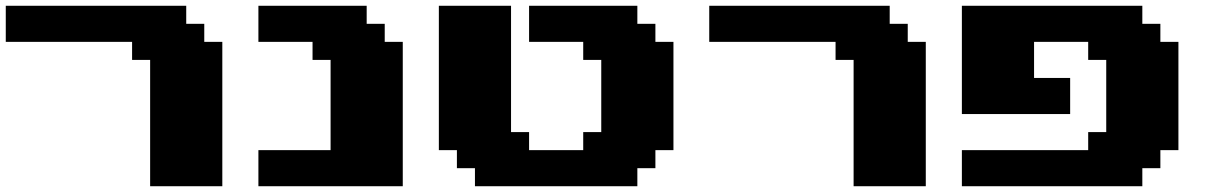

<svg xmlns="http://www.w3.org/2000/svg" viewBox="-20 -645 4227 665"><path d="M500 0H750V-500H687.5V-562.5H625V-625H0V-500H437.5V-437.5H500Z M875 0H1375V-500H1312.5V-562.5H1250V-625H875V-500H1062.5V-437.5H1125V-125H875Z M1625 0H2187.5V-62.5H2250V-125H2312.5V-500H2250V-562.5H2187.5V-625H1812.5V-500H2000V-437.5H2062.5V-187.5H2000V-125H1812.5V-187.5H1750V-625H1500V-125H1562.5V-62.5H1625Z M2936.5 0H3186.5V-500H3124V-562.5H3061.5V-625H2436.5V-500H2874V-437.5H2936.5Z M3311.5 0H3936.5V-62.5H3999V-125H4061.5V-500H3999V-562.5H3936.5V-625H3311.5V-250H3686.5V-375H3561.5V-500H3749V-437.5H3811.5V-187.5H3749V-125H3311.5Z"/></svg>

Font: Faithful 32x
Style: Bold
Weight: 400
Foundry: Faithful Resource Pack
Version: Version 1.0; January 27, 2023